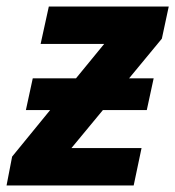

<svg xmlns="http://www.w3.org/2000/svg" viewBox="-43 -566 535 586"><path d="M-23 0 -6 -88 110 -230H36L57 -327H189L275 -432H81L106 -546H472L451 -448L351 -327H426L405 -230H271L175 -114H389L365 0Z"/></svg>

Font: Noto IKEA Latin
Style: Bold Italic
Weight: 700
Italic angle: -12°
Designer: Monotype Design Team
Foundry: Monotype Imaging Inc.
Version: Version 1.0